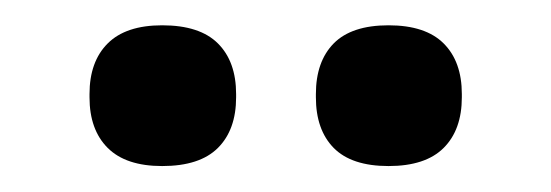

<svg xmlns="http://www.w3.org/2000/svg" viewBox="-20 -690 425 148"><path d="M105 -562Q77 -562 63 -576Q49 -590 49 -615V-617.5Q49 -642.5 63 -656.5Q77 -670.5 105 -670.5Q134 -670.5 148 -656.5Q162 -642.5 162 -617.5V-615Q162 -590 148 -576Q134 -562 105 -562ZM279.5 -562Q251 -562 237.2 -576Q223.5 -590 223.5 -615V-617.5Q223.5 -642.5 237.2 -656.5Q251 -670.5 279.5 -670.5Q308 -670.5 322 -656.5Q336 -642.5 336 -617.5V-615Q336 -590 322 -576Q308 -562 279.5 -562Z"/></svg>

Font: Anek Gujarati SemiExpanded Medium
Style: Regular
Weight: 500
Width: 6
Designer: Mrunmayee Ghaisas (Gujarati), Yesha Goshar (Latin)
Foundry: Ek Type
Version: Version 1.003